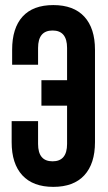

<svg xmlns="http://www.w3.org/2000/svg" viewBox="-20 -728 426 756"><path d="M25.9 -168V-251H129.9V-161.1Q129.9 -92.8 187 -92.8Q244.1 -92.8 244.1 -161.1V-312H143.1V-412.1H244.1V-539.1Q244.1 -607.9 187 -607.9Q129.9 -607.9 129.9 -539.1V-473.1H27.8V-532.2Q27.8 -617.2 68.8 -662.6Q109.9 -708 189.9 -708Q270 -708 312 -662.4Q354 -616.7 354 -532.2V-168Q354 -83.5 312 -37.8Q270 7.8 189.9 7.8Q109.9 7.8 67.9 -37.8Q25.9 -83.5 25.9 -168Z"/></svg>

Font: Bebas Neue Bold
Style: Regular
Weight: 700
Designer: Ryoichi Tsunekawa
Foundry: Ryoichi Tsunekawa
Version: Version 1.300